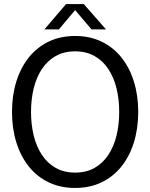

<svg xmlns="http://www.w3.org/2000/svg" viewBox="-20 -918 743 950"><path d="M351.7 12Q278.9 12 221.2 -15.7Q163.5 -43.3 122.9 -93.8Q82.4 -144.3 60.9 -213.2Q39.4 -282.1 39.4 -364Q39.4 -445.9 60.9 -514.8Q82.4 -583.7 122.9 -634.2Q163.5 -684.7 221.2 -712.3Q278.9 -740 351.7 -740Q424.4 -740 482.1 -712.3Q539.8 -684.7 580.4 -634.2Q620.9 -583.7 642.4 -514.8Q663.9 -445.9 663.9 -364Q663.9 -282.1 642.4 -213.2Q620.9 -144.3 580.4 -93.8Q539.8 -43.3 482.1 -15.7Q424.4 12 351.7 12ZM351.7 -64Q406.7 -64 447.9 -87.3Q489.1 -110.6 516.2 -151.9Q543.4 -193.3 556.6 -247.4Q569.8 -301.6 569.8 -364Q569.8 -426.4 556.6 -480.6Q543.4 -534.7 516.2 -576.1Q489.1 -617.4 447.9 -640.7Q406.7 -664 351.7 -664Q296.7 -664 255.5 -640.7Q214.3 -617.4 187.1 -576.1Q159.9 -534.7 146.7 -480.6Q133.5 -426.4 133.5 -364Q133.5 -301.6 146.7 -247.4Q159.9 -193.3 187.1 -151.9Q214.3 -110.6 255.5 -87.3Q296.7 -64 351.7 -64ZM199.7 -772.4 306.8 -897.8H394.6L504.7 -772.4H432.9L351.7 -867.9L271.1 -772.4Z"/></svg>

Font: Murecho Thin
Style: Regular
Weight: 100
Designer: Neil Summerour
Foundry: Positype
Version: Version 1.010